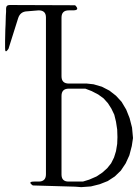

<svg xmlns="http://www.w3.org/2000/svg" viewBox="-39 -774 559 771"><path d="M92.8 -29.3Q70.3 -44.9 98.6 -44.9H116.2Q145.5 -44.9 145.5 -74.2V-704.1Q145.5 -732.4 116.2 -732.4L69.3 -728.5Q43 -727.5 34.2 -702.1L-4.9 -578.1Q-19.5 -555.7 -18.6 -583V-609.4L-17.6 -655.3L-16.6 -675.8L-15.6 -710.9L-14.6 -726.6V-739.3Q-14.6 -753.9 0 -753.9L262.7 -752.9Q283.2 -732.4 253.9 -732.4H237.3Q208 -732.4 208 -703.1V-467.8Q208 -438.5 237.3 -438.5H275.4H309.6L336.9 -435.5L370.1 -425.8L400.4 -410.2L426.8 -389.6L449.2 -365.2L467.8 -334L481.4 -299.8L491.2 -261.7L495.1 -219.7L490.2 -187.5L480.5 -150.4L465.8 -118.2L446.3 -88.9L421.9 -65.4L393.6 -46.9L361.3 -34.2L326.2 -25.4L287.1 -22.5L262.7 -24.4ZM237.3 -418Q208 -418 208 -388.7V-73.2Q208 -44.9 236.3 -44.9H293.9L319.3 -52.7L348.6 -65.4L372.1 -81.1L391.6 -98.6L407.2 -118.2L418.9 -141.6L426.8 -167L431.6 -196.3L432.6 -223.6L431.6 -253.9L426.8 -285.2L419.9 -313.5L408.2 -337.9L394.5 -359.4L377 -378.9L355.5 -394.5L329.1 -408.2L303.7 -418Z"/></svg>

Font: B2 Hana
Style: Regular
Weight: 500
Version: 2020-08-05; (max)